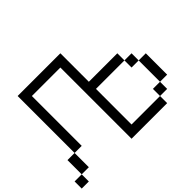

<svg xmlns="http://www.w3.org/2000/svg" viewBox="-169 -1253 1589 1589"><g transform="rotate(-45 625.0 -458.5)"><path d="M0 0V-83.3H83.3V0ZM166.7 -83.3H83.3V-250H166.7ZM166.7 -250V-916.7H666.7V-583.3H1000V-500H666.7V-83.3H1000V0H583.3V-833.3H250V-250ZM1083.3 -166.7V-83.3H1000V-166.7ZM1083.3 -416.7H1000V-500H1083.3ZM1166.7 -166.7H1083.3V-416.7H1166.7Z"/></g></svg>

Font: Galmuri11 Regular
Style: Regular
Weight: 400
Designer: Minseo Lee (Quiple)
Version: Version 2.356;hotconv 1.1.0;makeotfexe 2.6.0 DEVELOPMENT